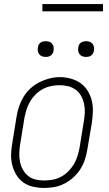

<svg xmlns="http://www.w3.org/2000/svg" viewBox="-20 -923 540 951"><path d="M198 8Q171 8 144 2Q117 -4 95.5 -19.5Q74 -35 60.5 -57.5Q47 -80 40.5 -106Q34 -132 35 -160Q36 -188 41 -215L62 -345Q66 -371 74.5 -396Q83 -421 97 -444Q111 -467 131.5 -485.5Q152 -504 176 -516Q200 -528 225.5 -534.5Q251 -541 277 -541Q304 -541 331 -533.5Q358 -526 379 -511Q400 -496 414 -473.5Q428 -451 434.5 -425Q441 -399 440 -370.5Q439 -342 435 -315L413 -185Q409 -159 401 -134Q393 -109 378.5 -86Q364 -63 343.5 -44.5Q323 -26 299 -13.5Q275 -1 249 3.5Q223 8 198 8ZM199 -29Q220 -29 241.5 -33Q263 -37 282.5 -47.5Q302 -58 318 -74Q334 -90 345.5 -109Q357 -128 363.5 -149Q370 -170 374 -191L395 -321Q399 -343 400 -365Q401 -387 396.5 -408Q392 -429 382 -447.5Q372 -466 355 -478.5Q338 -491 317 -496Q296 -501 274 -501Q253 -501 232 -496.5Q211 -492 191.5 -481.5Q172 -471 156 -455Q140 -439 129 -420Q118 -401 111.5 -380.5Q105 -360 101 -339L80 -209Q76 -187 75.5 -165Q75 -143 79 -122.5Q83 -102 93 -83.5Q103 -65 119 -52Q135 -39 156 -34Q177 -29 199 -29ZM406 -641Q397 -641 388.5 -644Q380 -647 374.5 -654Q369 -661 367.5 -670.5Q366 -680 368 -690Q369 -696 372 -702Q375 -708 381 -712Q387 -716 393.5 -717.5Q400 -719 406 -719Q416 -719 424.5 -716Q433 -713 438.5 -706Q444 -699 445.5 -689.5Q447 -680 445 -670Q444 -664 440.5 -658Q437 -652 431.5 -648Q426 -644 419.5 -642.5Q413 -641 406 -641ZM206 -641Q197 -641 188.5 -644Q180 -647 174.5 -654Q169 -661 167.5 -670.5Q166 -680 168 -690Q169 -696 172 -702Q175 -708 181 -712Q187 -716 193.5 -717.5Q200 -719 206 -719Q216 -719 224.5 -716Q233 -713 238.5 -706Q244 -699 245.5 -689.5Q247 -680 245 -670Q244 -664 240.5 -658Q237 -652 231.5 -648Q226 -644 219.5 -642.5Q213 -641 206 -641ZM190 -867V-903H490V-867Z"/></svg>

Font: Iosevka Curly XLtObl
Style: Regular
Weight: 200
Italic angle: -9°
Monospace: yes
Designer: Belleve Invis
Foundry: Belleve Invis
Version: Version 11.1.0; ttfautohint (v1.8.3)